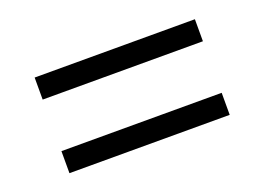

<svg xmlns="http://www.w3.org/2000/svg" viewBox="-53 -599 664 483"><g transform="rotate(-20 279.5 -357.0)"><path d="M65 -426V-485H494V-426ZM65 -229V-288H494V-229Z"/></g></svg>

Font: Noto Serif Lao
Style: Regular
Weight: 400
Designer: Monotype Design Team
Foundry: Monotype Imaging Inc.
Version: Version 2.003